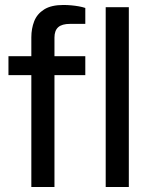

<svg xmlns="http://www.w3.org/2000/svg" viewBox="-20 -752 611 772"><path d="M106 0V-450H14V-526H106V-602Q106 -637 117.5 -666.5Q129 -696 157.5 -714Q186 -732 235 -732Q251 -732 267 -730.5Q283 -729 297 -726.5Q311 -724 323 -720V-656H262Q229 -656 214 -642.5Q199 -629 199 -601V-526H323V-450H199V0ZM405 0V-723H498V0Z"/></svg>

Font: Archivo SemiExpanded
Style: Regular
Weight: 400
Width: 6
Designer: Hector Gatti
Foundry: Omnibus-Type
Version: Version 2.001